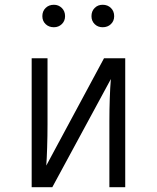

<svg xmlns="http://www.w3.org/2000/svg" viewBox="-20 -782 655 802"><path d="M503.1 -538.5V0H436.9V-276.4Q436.9 -324.1 438.5 -370.3Q440 -416.4 443.1 -451.8L198.5 0H112.3V-538.5H178.5V-263.6Q178.5 -213.8 176.9 -165.1Q175.4 -116.4 173.3 -90.3L414.4 -538.5ZM205.1 -668.2Q184.1 -668.2 170.5 -681.3Q156.9 -694.4 156.9 -714.4Q156.9 -735.4 170.5 -748.7Q184.1 -762.1 205.1 -762.1Q224.6 -762.1 238.2 -748.7Q251.8 -735.4 251.8 -714.4Q251.8 -694.4 238.2 -681.3Q224.6 -668.2 205.1 -668.2ZM408.7 -668.2Q388.7 -668.2 375.4 -681.3Q362.1 -694.4 362.1 -714.4Q362.1 -735.4 375.4 -748.7Q388.7 -762.1 408.7 -762.1Q429.7 -762.1 443.3 -748.7Q456.9 -735.4 456.9 -714.4Q456.9 -694.4 443.3 -681.3Q429.7 -668.2 408.7 -668.2Z"/></svg>

Font: Fira Code Light
Style: Regular
Weight: 300
Monospace: yes
Designer: Carrois Corporate, Edenspiekermann AG, Nikita Prokopov
Foundry: Carrois Corporate, Edenspiekermann AG, Nikita Prokopov
Version: Version 6.000; ttfautohint (v1.8.2) -l 8 -r 50 -G 200 -x 14 